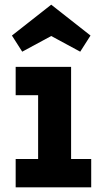

<svg xmlns="http://www.w3.org/2000/svg" viewBox="-20 -801 438 821"><path d="M47 0V-121H143V-394H47V-515H284V-121H370V0ZM75 -580 31 -649 199 -781 367 -649 323 -580 199 -647Z"/></svg>

Font: Secular One
Style: Regular
Weight: 400
Designer: Michal Sahar
Foundry: Hagilda
Version: Version 1.002; ttfautohint (v1.8.4.7-5d5b);gftools[0.9.29]